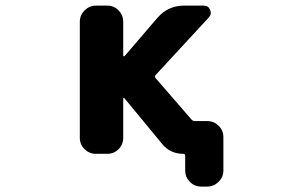

<svg xmlns="http://www.w3.org/2000/svg" viewBox="-20 -568 1040 687"><path d="M700.2 99.6Q675.8 99.6 659.2 82.5Q642.6 65.4 642.6 42V-10.7Q642.6 -17.6 635.7 -17.6Q588.9 -17.6 559.6 -53.7L425.8 -215.8Q424.8 -217.8 422.9 -217.3Q420.9 -216.8 420.9 -214.8V-75.2Q420.9 -50.8 404.3 -34.2Q387.7 -17.6 363.3 -17.6H323.2Q299.8 -17.6 282.7 -34.2Q265.6 -50.8 265.6 -75.2V-490.2Q265.6 -513.7 282.7 -530.8Q299.8 -547.9 323.2 -547.9H363.3Q387.7 -547.9 404.3 -530.8Q420.9 -513.7 420.9 -490.2V-369.1Q420.9 -367.2 422.9 -366.7Q424.8 -366.2 425.8 -367.2L543 -503.9Q581.1 -547.9 638.7 -547.9H709Q725.6 -547.9 731.9 -532.7Q738.3 -517.6 727.5 -505.9L537.1 -299.8Q532.2 -293.9 537.1 -288.1L665 -140.6Q669.9 -134.8 676.8 -134.8H721.7Q745.1 -134.8 762.2 -118.2Q779.3 -101.6 779.3 -77.1V42Q779.3 65.4 762.2 82.5Q745.1 99.6 721.7 99.6Z"/></svg>

Font: Rounded Mgen+ 1mn bold
Style: Bold
Weight: 700
Designer: [Source Han Sans]
Ryoko NISHIZUKA  (kana & ideographs); Paul D. Hunt (Latin, Greek & Cyrillic); Wenlong ZHANG  (bopomofo
Version: Version 1.059.20150602